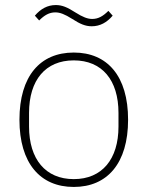

<svg xmlns="http://www.w3.org/2000/svg" viewBox="-20 -728 584 760"><path d="M343 -624C376 -624 403 -639 426 -666L409 -685C388 -664 369 -653 345 -653C327 -653 308 -660 278 -679C247 -699 226 -708 201 -708C168 -708 141 -693 118 -666L135 -647C156 -668 175 -679 199 -679C217 -679 236 -672 266 -653C297 -633 318 -624 343 -624ZM272 12C405 12 487 -82 487 -254C487 -427 405 -520 272 -520C139 -520 57 -427 57 -254C57 -82 139 12 272 12ZM272 -19C160 -19 95 -98 95 -227V-281C95 -411 160 -489 272 -489C384 -489 449 -411 449 -281V-227C449 -98 384 -19 272 -19Z"/></svg>

Font: IBM Plex Arabic ExtraLight
Style: Regular
Weight: 200
Designer: Mike Abbink, Paul van der Laan, Pieter van Rosmalen, Wael Morcos, Khajak Apelian
Foundry: Bold Monday
Version: Version 1.0